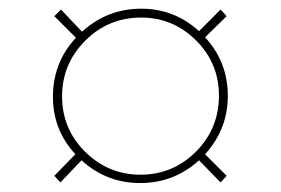

<svg xmlns="http://www.w3.org/2000/svg" viewBox="-20 -579 634 433"><path d="M116.2 -167.5 102.5 -182.5 150 -231.2Q98.8 -286.2 99.4 -362.5Q100 -438.8 151.2 -493.8L102.5 -542.5L117.5 -557.5L165 -507.5Q221.2 -558.8 296.9 -559.4Q372.5 -560 428.8 -508.8L477.5 -557.5L491.2 -542.5L442.5 -495Q493.8 -438.8 493.8 -363.1Q493.8 -287.5 442.5 -231.2L491.2 -182.5L477.5 -167.5L428.8 -217.5Q372.5 -166.2 296.2 -166.2Q220 -166.2 163.8 -217.5ZM171.2 -237.5Q223.8 -185 296.9 -185Q370 -185 422.5 -237.5Q473.8 -290 473.8 -363.1Q473.8 -436.2 422.5 -487.5Q370 -540 296.9 -539.4Q223.8 -538.8 172.5 -487.5Q120 -435 120 -361.9Q120 -288.8 171.2 -237.5Z"/></svg>

Font: Now Thin
Style: Regular
Weight: 250
Designer: Alfredo Marco Pradil
Foundry: Alfredo Marco Pradil
Version: Version 1.002;PS 001.002;hotconv 1.0.88;makeotf.lib2.5.64775